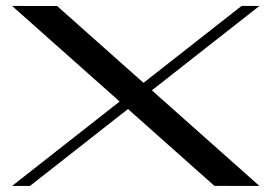

<svg xmlns="http://www.w3.org/2000/svg" viewBox="-20 -615 898 635"><path d="M490.9 -308.8 482.4 -316.3 837.9 -595.3H778.8L454.6 -341L168.8 -595.2L20 -595.3L367.2 -286.8L367.1 -286.7L375.5 -279.1L20 -0.1H79.1L403.3 -254.4L689.2 -0.2L837.9 -0.1L490.7 -308.7Z"/></svg>

Font: Novoposelensky
Style: Regular
Weight: 400
Designer: Sasha Pavljenko
Version: Version 1.002;Fontself Maker 3.5.4